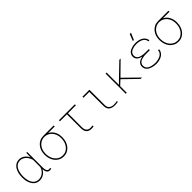

<svg xmlns="http://www.w3.org/2000/svg" viewBox="325 -2135 3550 3550"><g transform="rotate(-45 2100.5 -360.0)"><path d="M468.8 -528.3V-124.5Q468.8 -109.4 470.5 -90.6Q472.2 -71.8 478 -54.9Q483.9 -38.1 495.8 -26.9Q507.8 -15.6 528.3 -15.6Q536.6 -15.6 544.2 -17.1Q551.8 -18.6 559.6 -20.5L564.9 3.4Q556.2 6.3 547.9 8.3Q539.6 10.3 529.8 10.3Q504.9 10.3 488.5 0.5Q472.2 -9.3 462.6 -25.4Q453.1 -41.5 449 -62Q444.8 -82.5 443.4 -103Q430.7 -78.1 412.1 -57.4Q393.6 -36.6 370.4 -21.5Q347.2 -6.3 320.3 2Q293.5 10.3 264.6 10.3Q228.5 10.3 200.2 -0.7Q171.9 -11.7 150.1 -31Q128.4 -50.3 113 -76.2Q97.7 -102.1 87.6 -131.3Q77.6 -160.6 73 -192.1Q68.4 -223.6 68.4 -254.4V-264.6Q68.4 -295.4 73 -327.6Q77.6 -359.9 87.4 -390.1Q97.2 -420.4 112.3 -447.5Q127.4 -474.6 149.4 -494.6Q171.4 -514.6 200.2 -526.4Q229 -538.1 265.6 -538.1Q295.4 -538.1 322.3 -528.6Q349.1 -519 371.8 -502.2Q394.5 -485.4 412.4 -462.9Q430.2 -440.4 442.4 -414.1V-417L445.3 -528.3ZM95.7 -254.4Q95.7 -227.5 99.4 -199.5Q103 -171.4 110.8 -144.8Q118.7 -118.2 131.6 -95Q144.5 -71.8 163.1 -54.2Q181.6 -36.6 206.8 -26.4Q231.9 -16.1 264.2 -16.1Q296.9 -16.1 325.9 -27.3Q355 -38.6 378.4 -58.1Q401.9 -77.6 418.2 -104.2Q434.6 -130.9 442.4 -161.6V-346.2Q435.1 -377.9 418.9 -407.7Q402.8 -437.5 379.9 -460.4Q356.9 -483.4 327.9 -497.6Q298.8 -511.7 265.1 -511.7Q232.4 -511.7 207.3 -501Q182.1 -490.2 163.3 -471.7Q144.5 -453.1 131.6 -428.5Q118.7 -403.8 110.8 -376.2Q103 -348.6 99.4 -319.8Q95.7 -291 95.7 -264.6Z M1161.6 -501.5H991.7Q1022.9 -485.4 1047.1 -461.7Q1071.3 -438 1087.4 -408.7Q1103.5 -379.4 1112.1 -345.7Q1120.6 -312 1121.1 -275.4V-254.4Q1120.6 -203.6 1105.2 -156Q1089.8 -108.4 1060.5 -71.5Q1031.2 -34.7 988.8 -12.5Q946.3 9.8 891.1 9.8Q835.9 9.8 793.2 -12.5Q750.5 -34.7 720.9 -71.3Q691.4 -107.9 675.8 -155.5Q660.2 -203.1 659.7 -253.9V-274.4Q660.2 -324.2 676 -370.1Q691.9 -416 721.7 -451.2Q751.5 -486.3 793.7 -507.3Q835.9 -528.3 889.6 -528.3H1161.6ZM686 -253.9Q686.5 -209 700.4 -166.3Q714.4 -123.5 740.2 -90.3Q766.1 -57.1 804.2 -36.9Q842.3 -16.6 891.1 -16.6Q939.9 -16.6 977.5 -37.1Q1015.1 -57.6 1041 -90.8Q1066.9 -124 1080.6 -166.7Q1094.2 -209.5 1094.7 -253.9V-274.4Q1094.2 -318.4 1079.8 -359.4Q1065.4 -400.4 1039.1 -431.9Q1012.7 -463.4 974.9 -482.4Q937 -501.5 890.1 -501.5Q843.3 -501.5 805.7 -482.4Q768.1 -463.4 741.7 -431.9Q715.3 -400.4 700.9 -359.4Q686.5 -318.4 686 -274.4Z M1715.3 -501.5H1507.8L1507.3 -136.2Q1507.8 -110.4 1513.7 -88.4Q1519.5 -66.4 1532 -50.5Q1544.4 -34.7 1563.7 -25.4Q1583 -16.1 1610.8 -16.1Q1625.5 -16.1 1640.1 -17.3Q1654.8 -18.6 1668.9 -20.5L1673.8 3.9Q1658.2 7.8 1643.3 9Q1628.4 10.3 1612.8 10.3Q1577.6 9.8 1553 -0.5Q1528.3 -10.7 1512.2 -29.8Q1496.1 -48.8 1488.5 -75.9Q1481 -103 1480.5 -136.2L1480 -501.5H1297.9V-528.3H1715.3Z M1913.1 -528.3H2066.4L2095.7 -528.8L2096.2 -126.5Q2095.7 -95.7 2106 -74.2Q2116.2 -52.7 2134.3 -39.3Q2152.3 -25.9 2176.8 -19.5Q2201.2 -13.2 2229.5 -13.2Q2249 -13.2 2267.8 -15.9Q2286.6 -18.6 2305.7 -21L2310.1 1.5Q2269.5 9.8 2230.5 9.8Q2195.3 9.8 2166 2.7Q2136.7 -4.4 2115.2 -20.5Q2093.8 -36.6 2081.5 -62.5Q2069.3 -88.4 2068.4 -126.5L2066.4 -501.5H1913.1Z M2639.2 -260.3 2544.9 -172.9V0H2518.1V-528.3H2544.9V-206.5L2634.3 -293.9L2877.9 -528.3H2912.1L2658.7 -279.3L2943.4 0H2907.2Z M3083.5 -141.6Q3083.5 -171.9 3094.5 -193.8Q3105.5 -215.8 3124.3 -231.2Q3143.1 -246.6 3167.2 -255.9Q3191.4 -265.1 3217.8 -270.5Q3193.8 -276.4 3171.4 -286.1Q3148.9 -295.9 3131.8 -310.5Q3114.7 -325.2 3104.2 -345.2Q3093.8 -365.2 3093.8 -391.6Q3093.8 -419.9 3103.3 -441.9Q3112.8 -463.9 3129.4 -480.2Q3146 -496.6 3168 -507.6Q3189.9 -518.6 3214.1 -525.4Q3238.3 -532.2 3263.4 -535.2Q3288.6 -538.1 3311.5 -538.1Q3347.2 -538.1 3383.8 -530Q3420.4 -522 3450.9 -504.2Q3481.4 -486.3 3502.2 -458.3Q3522.9 -430.2 3526.9 -390.1H3499Q3498 -424.3 3479.2 -447.8Q3460.4 -471.2 3432.6 -485.4Q3404.8 -499.5 3372.3 -505.6Q3339.8 -511.7 3311.5 -511.7Q3292.5 -511.7 3271 -509.8Q3249.5 -507.8 3228.5 -502.4Q3207.5 -497.1 3188.2 -488.5Q3168.9 -480 3154.1 -466.8Q3139.2 -453.6 3130.4 -435.3Q3121.6 -417 3121.6 -393.1Q3121.6 -369.1 3130.9 -351.6Q3140.1 -334 3155.3 -321.8Q3170.4 -309.6 3190.2 -302.2Q3210 -294.9 3231.4 -290.8Q3252.9 -286.6 3274.2 -284.9Q3295.4 -283.2 3313.5 -283.2H3403.8V-256.3H3313.5Q3293.9 -256.3 3271.2 -254.9Q3248.5 -253.4 3225.8 -249.3Q3203.1 -245.1 3182.1 -237.3Q3161.1 -229.5 3145 -216.6Q3128.9 -203.6 3119.4 -184.8Q3109.9 -166 3109.9 -140.1Q3109.9 -115.2 3119.4 -96.2Q3128.9 -77.1 3144.8 -63.5Q3160.6 -49.8 3181.4 -40.8Q3202.1 -31.7 3224.6 -26.6Q3247.1 -21.5 3269.5 -19.3Q3292 -17.1 3311.5 -17.1Q3331.5 -17.1 3353.8 -20Q3376 -22.9 3397.7 -29.1Q3419.4 -35.2 3439.2 -45.4Q3459 -55.7 3474.4 -70.1Q3489.7 -84.5 3499 -103.5Q3508.3 -122.6 3508.8 -147H3536.6Q3532.7 -104.5 3511.5 -74.5Q3490.2 -44.4 3458.5 -25.9Q3426.8 -7.3 3388.2 1.2Q3349.6 9.8 3311.5 9.8Q3288.1 9.8 3262.2 6.6Q3236.3 3.4 3210.9 -3.7Q3185.5 -10.7 3162.6 -22.5Q3139.6 -34.2 3122.1 -51Q3104.5 -67.9 3094 -90.3Q3083.5 -112.8 3083.5 -141.6ZM3352.1 -730H3384.8L3327.6 -596.7H3300.3Z M4162.1 -501.5H3992.2Q4023.4 -485.4 4047.6 -461.7Q4071.8 -438 4087.9 -408.7Q4104 -379.4 4112.5 -345.7Q4121.1 -312 4121.6 -275.4V-254.4Q4121.1 -203.6 4105.7 -156Q4090.3 -108.4 4061 -71.5Q4031.7 -34.7 3989.3 -12.5Q3946.8 9.8 3891.6 9.8Q3836.4 9.8 3793.7 -12.5Q3751 -34.7 3721.4 -71.3Q3691.9 -107.9 3676.3 -155.5Q3660.6 -203.1 3660.2 -253.9V-274.4Q3660.6 -324.2 3676.5 -370.1Q3692.4 -416 3722.2 -451.2Q3752 -486.3 3794.2 -507.3Q3836.4 -528.3 3890.1 -528.3H4162.1ZM3686.5 -253.9Q3687 -209 3700.9 -166.3Q3714.8 -123.5 3740.7 -90.3Q3766.6 -57.1 3804.7 -36.9Q3842.8 -16.6 3891.6 -16.6Q3940.4 -16.6 3978 -37.1Q4015.6 -57.6 4041.5 -90.8Q4067.4 -124 4081.1 -166.7Q4094.7 -209.5 4095.2 -253.9V-274.4Q4094.7 -318.4 4080.3 -359.4Q4065.9 -400.4 4039.6 -431.9Q4013.2 -463.4 3975.3 -482.4Q3937.5 -501.5 3890.6 -501.5Q3843.8 -501.5 3806.2 -482.4Q3768.6 -463.4 3742.2 -431.9Q3715.8 -400.4 3701.4 -359.4Q3687 -318.4 3686.5 -274.4Z"/></g></svg>

Font: Roboto Mono Thin
Style: Regular
Weight: 250
Designer: Google
Version: Version 2.000985; 2015; ttfautohint (v1.3)